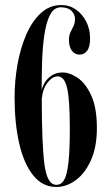

<svg xmlns="http://www.w3.org/2000/svg" viewBox="-20 -731 438 763"><path d="M204 12Q149 12 112 -34Q75 -80 56.5 -160.2Q38 -240.5 38 -343.5Q38 -411 49.8 -476.2Q61.5 -541.5 84.8 -594.5Q108 -647.5 142.8 -679.2Q177.5 -711 223.5 -711Q256 -711 281.8 -693Q307.5 -675 322.8 -644.8Q338 -614.5 338 -578.5Q338 -544.5 326.2 -529.2Q314.5 -514 296 -514Q277.5 -514 265.8 -529.2Q254 -544.5 254 -573Q254 -590 260 -602.5Q266 -615 272 -627.2Q278 -639.5 278 -656.5Q278 -674 264 -688Q250 -702 222 -702Q194 -702 178.5 -671.2Q163 -640.5 156 -591Q149 -541.5 147.2 -483.8Q145.5 -426 145.5 -372Q147.5 -384.5 157 -401.2Q166.5 -418 184.5 -430.5Q202.5 -443 229.5 -443Q257 -443 288.5 -421.8Q320 -400.5 342.5 -352Q365 -303.5 365 -222Q365 -146 341.2 -93.8Q317.5 -41.5 280.8 -14.8Q244 12 204 12ZM204 3.5Q223.5 3.5 235 -16.2Q246.5 -36 252 -85Q257.5 -134 257.5 -220.5Q257.5 -334 246.8 -380.8Q236 -427.5 209.5 -427.5Q188 -427.5 168.8 -402.5Q149.5 -377.5 146 -338Q146 -161 156.5 -78.8Q167 3.5 204 3.5Z"/></svg>

Font: Imbue 100pt SemiBold
Style: Regular
Weight: 600
Designer: Tyler Finck
Foundry: Etcetera Type Company
Version: Version 1.102; ttfautohint (v1.8.3)